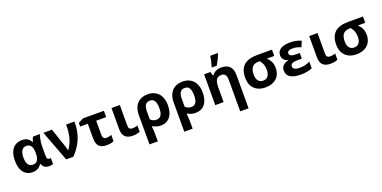

<svg xmlns="http://www.w3.org/2000/svg" viewBox="-12 -1882 6374 3202"><g transform="rotate(-20 3174.5 -281.0)"><path d="M44.9 -270.5Q44.9 -360.8 71.3 -424.8Q97.7 -488.8 148.2 -522Q198.7 -555.2 269.5 -555.2Q327.6 -555.2 365.7 -533Q403.8 -510.7 428.2 -463.4H434.6Q439.9 -489.3 448.2 -512Q456.5 -534.7 464.8 -546.4H587.9Q571.3 -501 562.3 -443.6Q553.2 -386.2 553.2 -329.1V-168.9Q553.2 -106.9 594.2 -106.9Q610.8 -106.9 623.5 -111.8V-2Q616.7 2.4 595 6.1Q573.2 9.8 558.6 9.8Q504.4 9.8 474.4 -10.3Q444.3 -30.3 428.2 -74.7H418.9Q390.6 -31.7 351.1 -11Q311.5 9.8 259.3 9.8Q191.4 9.8 143.3 -23.4Q95.2 -56.6 70.1 -119.4Q44.9 -182.1 44.9 -270.5ZM392.1 -152.8Q414.6 -189 415.5 -266.6V-275.4Q415.5 -372.6 379.4 -410.6Q352.5 -438.5 302.7 -438.5Q259.3 -438.5 232.4 -407.7Q195.8 -364.3 195.8 -270.5Q195.8 -198.2 217.3 -158.2Q243.7 -106.4 304.7 -106.4Q336.4 -106.4 357.9 -117.7Q379.4 -128.9 392.1 -152.8Z M649.9 -546.4H802.2L918.9 -202.1Q930.2 -168.5 938 -133.3H942.4Q1000.5 -214.8 1027.1 -312.7Q1053.7 -410.6 1053.7 -546.4H1201.7Q1201.7 -434.1 1179 -341.1Q1156.2 -248 1108.4 -165Q1060.5 -82 983.4 0H856Z M1397.9 -172.9V-434.6H1262.2V-499.5L1352.5 -546.4H1723.6V-434.6H1546.4V-182.6Q1546.4 -107.9 1614.3 -107.9Q1651.9 -107.9 1701.7 -125.5V-15.6Q1649.9 9.3 1572.8 9.3Q1481.4 9.3 1439.7 -35.2Q1397.9 -79.6 1397.9 -172.9Z M1858.4 -171.4V-546.4H2006.3V-178.7Q2006.3 -142.1 2023.2 -125Q2040 -107.9 2075.7 -107.9Q2098.1 -107.9 2118.7 -112.1Q2139.2 -116.2 2166 -125V-14.6Q2139.6 -2.9 2107.4 3.4Q2075.2 9.8 2040 9.8Q1946.8 9.8 1902.6 -35.2Q1858.4 -80.1 1858.4 -171.4Z M2504.9 -556.2Q2583 -556.2 2640.4 -521.5Q2697.8 -486.8 2728.5 -423.1Q2759.3 -359.4 2759.3 -273.4Q2759.3 -184.1 2732.7 -120.4Q2706.1 -56.6 2655.8 -23.4Q2605.5 9.8 2534.7 9.8Q2496.1 9.8 2459 -0.5Q2421.9 -10.7 2395 -28.8H2385.7Q2394.5 45.4 2394.5 103.5V240.2H2246.6V-273.9Q2246.6 -363.8 2276.9 -427Q2307.1 -490.2 2365 -523.2Q2422.9 -556.2 2504.9 -556.2ZM2575.7 -138.7Q2608.4 -177.2 2608.4 -273.4Q2608.4 -378.4 2570.3 -418Q2544.9 -443.8 2501.5 -443.8Q2454.6 -443.8 2428.7 -416.5Q2394.5 -380.4 2394.5 -291.5V-150.4Q2414.6 -128.9 2441.7 -117.7Q2468.8 -106.4 2497.6 -106.4Q2549.8 -106.4 2575.7 -138.7Z M3123 -556.2Q3201.2 -556.2 3258.5 -521.5Q3315.9 -486.8 3346.7 -423.1Q3377.4 -359.4 3377.4 -273.4Q3377.4 -184.1 3350.8 -120.4Q3324.2 -56.6 3273.9 -23.4Q3223.6 9.8 3152.8 9.8Q3114.3 9.8 3077.1 -0.5Q3040 -10.7 3013.2 -28.8H3003.9Q3012.7 45.4 3012.7 103.5V240.2H2864.7V-273.9Q2864.7 -363.8 2895 -427Q2925.3 -490.2 2983.2 -523.2Q3041 -556.2 3123 -556.2ZM3193.8 -138.7Q3226.6 -177.2 3226.6 -273.4Q3226.6 -378.4 3188.5 -418Q3163.1 -443.8 3119.6 -443.8Q3072.8 -443.8 3046.9 -416.5Q3012.7 -380.4 3012.7 -291.5V-150.4Q3032.7 -128.9 3059.8 -117.7Q3086.9 -106.4 3115.7 -106.4Q3168 -106.4 3193.8 -138.7Z M3767.1 -438.5Q3732.4 -438.5 3709 -426Q3685.5 -413.6 3671.9 -387.7Q3649.9 -343.8 3649.9 -257.3V0H3502V-546.4H3615.2L3634.8 -476.6H3643.6Q3668 -516.1 3711.7 -536.1Q3755.4 -556.2 3812 -556.2Q3905.8 -556.2 3955.6 -504.4Q4005.4 -452.6 4005.4 -356V240.2H3857.4V-323.7Q3857.4 -381.8 3835.2 -410.2Q3813 -438.5 3767.1 -438.5ZM3704.6 -801.8H3839.4V-790.5Q3798.8 -689.5 3749.5 -609.4H3664.1V-623Q3675.3 -656.7 3687.3 -710.4Q3699.2 -764.2 3704.6 -801.8Z M4126 -254.4Q4126 -402.8 4204.3 -474.6Q4282.7 -546.4 4444.3 -546.4H4706.5V-434.6H4574.2Q4661.6 -359.9 4661.6 -238.8Q4661.6 -164.6 4630.1 -108.6Q4598.6 -52.7 4539.6 -22.5Q4478 9.8 4392.6 9.8Q4310.5 9.8 4250.5 -22Q4190.4 -53.7 4158.2 -113.3Q4126 -172.9 4126 -254.4ZM4468.8 -135.7Q4489.7 -153.8 4500.2 -184.6Q4510.7 -215.3 4510.7 -257.3Q4510.7 -325.7 4488.3 -374Q4476.6 -398.9 4449.2 -434.6H4430.2Q4359.9 -434.6 4323.7 -401.4Q4277.3 -358.4 4277.3 -254.9Q4277.3 -220.2 4285.6 -192.6Q4293.9 -165 4309.6 -146.5Q4340.3 -109.9 4394.5 -109.9Q4440.4 -109.9 4468.8 -135.7Z M4772 -151.9Q4772 -204.1 4806.4 -239.5Q4840.8 -274.9 4901.9 -284.7V-289.6Q4854 -302.2 4827.1 -333.7Q4800.3 -365.2 4800.3 -409.2Q4800.3 -479.5 4859.6 -517.8Q4918.9 -556.2 5028.3 -556.2Q5082 -556.2 5126.7 -547.6Q5171.4 -539.1 5225.1 -517.1L5181.6 -414.6Q5106.4 -448.2 5033.7 -448.2Q4987.8 -448.2 4964.6 -434.1Q4941.4 -419.9 4941.4 -392.6Q4941.4 -360.8 4975.6 -346.7Q5004.9 -335 5064 -335H5123V-235.4H5051.8Q5003.9 -235.4 4975.1 -228Q4947.3 -220.7 4934.3 -206.5Q4921.4 -192.4 4921.4 -168.5Q4921.4 -136.7 4951.9 -119.6Q4982.4 -102.5 5040.5 -102.5Q5088.4 -102.5 5132.1 -112.3Q5175.8 -122.1 5223.6 -144.5V-28.3Q5178.2 -7.8 5129.6 1Q5081.1 9.8 5019.5 9.8Q4895.5 9.8 4833.7 -30.5Q4772 -70.8 4772 -151.9Z M5367.2 -171.4V-546.4H5515.1V-178.7Q5515.1 -142.1 5532 -125Q5548.8 -107.9 5584.5 -107.9Q5606.9 -107.9 5627.4 -112.1Q5647.9 -116.2 5674.8 -125V-14.6Q5648.4 -2.9 5616.2 3.4Q5584 9.8 5548.8 9.8Q5455.6 9.8 5411.4 -35.2Q5367.2 -80.1 5367.2 -171.4Z M5741.2 -254.4Q5741.2 -402.8 5819.6 -474.6Q5897.9 -546.4 6059.6 -546.4H6321.8V-434.6H6189.5Q6276.9 -359.9 6276.9 -238.8Q6276.9 -164.6 6245.4 -108.6Q6213.9 -52.7 6154.8 -22.5Q6093.3 9.8 6007.8 9.8Q5925.8 9.8 5865.7 -22Q5805.7 -53.7 5773.4 -113.3Q5741.2 -172.9 5741.2 -254.4ZM6084 -135.7Q6105 -153.8 6115.5 -184.6Q6126 -215.3 6126 -257.3Q6126 -325.7 6103.5 -374Q6091.8 -398.9 6064.5 -434.6H6045.4Q5975.1 -434.6 5939 -401.4Q5892.6 -358.4 5892.6 -254.9Q5892.6 -220.2 5900.9 -192.6Q5909.2 -165 5924.8 -146.5Q5955.6 -109.9 6009.8 -109.9Q6055.7 -109.9 6084 -135.7Z"/></g></svg>

Font: Viking Open Sans
Style: Bold
Weight: 700
Foundry: Ascender Corporation
Version: Version 2.001